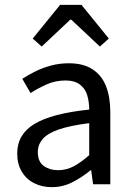

<svg xmlns="http://www.w3.org/2000/svg" viewBox="-20 -760 546 792"><path d="M194 12Q153 12 120.5 -4.5Q88 -21 69.5 -52.5Q51 -84 51 -127Q51 -206 122.5 -249Q194 -292 348 -308Q348 -339 340 -366.5Q332 -394 310 -411Q288 -428 250 -428Q208 -428 171.5 -411.5Q135 -395 106 -376L72 -435Q95 -450 125 -465Q155 -480 190 -489.5Q225 -499 264 -499Q324 -499 362 -474Q400 -449 417.5 -404Q435 -359 435 -297V0H364L356 -58H354Q319 -29 279 -8.5Q239 12 194 12ZM219 -58Q254 -58 284 -74Q314 -90 348 -120V-252Q269 -242 222.5 -226Q176 -210 156 -186.5Q136 -163 136 -133Q136 -93 160.5 -75.5Q185 -58 219 -58ZM152 -568 115 -601 228 -740H316L429 -601L392 -568L274 -679H270Z"/></svg>

Font: Assistant ExtraLight Medium
Style: Regular
Weight: 500
Version: Version 3.000